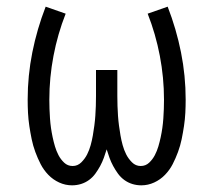

<svg xmlns="http://www.w3.org/2000/svg" viewBox="-20 -548 640 576"><path d="M196 8Q176 8 157.5 -0.5Q139 -9 125 -23.5Q111 -38 102 -55.5Q93 -73 86 -92Q79 -111 75 -130.5Q71 -150 68 -170Q65 -190 64 -209.5Q63 -229 63 -249Q63 -321 77 -391Q91 -461 117 -528L177 -507Q153 -446 140.5 -380.5Q128 -315 128 -249Q128 -235 128.5 -221Q129 -207 130 -192.5Q131 -178 133 -164Q135 -150 138 -136Q141 -122 145 -108.5Q149 -95 155.5 -82.5Q162 -70 172.5 -60Q183 -50 198 -50Q213 -50 224 -61Q235 -72 241.5 -85Q248 -98 252 -112.5Q256 -127 258.5 -141.5Q261 -156 263 -171Q265 -186 266 -200.5Q267 -215 267.5 -230Q268 -245 268 -260V-338H332V-260Q332 -245 332.5 -230Q333 -215 334 -200.5Q335 -186 337 -171Q339 -156 341.5 -141.5Q344 -127 348 -112.5Q352 -98 358.5 -85Q365 -72 376 -61Q387 -50 402 -50Q417 -50 427.5 -60Q438 -70 444.5 -82.5Q451 -95 455 -108.5Q459 -122 462 -136Q465 -150 467 -164Q469 -178 470 -192.5Q471 -207 471.5 -221Q472 -235 472 -249Q472 -315 459.5 -380.5Q447 -446 423 -507L483 -528Q509 -461 523 -391Q537 -321 537 -249Q537 -229 536 -209.5Q535 -190 532 -170Q529 -150 525 -130.5Q521 -111 514 -92Q507 -73 498 -55.5Q489 -38 475 -23.5Q461 -9 442.5 -0.5Q424 8 404 8Q390 8 377 4Q364 0 353 -8Q342 -16 334 -27Q326 -38 319.5 -50Q313 -62 308.5 -74.5Q304 -87 300 -100Q296 -87 291.5 -74.5Q287 -62 280.5 -50Q274 -38 266 -27Q258 -16 247 -8Q236 0 223 4Q210 8 196 8Z"/></svg>

Font: Iosevka SS04 Light Extended
Style: Regular
Weight: 300
Width: 7
Monospace: yes
Designer: Belleve Invis
Foundry: Belleve Invis
Version: Version 19.0.0; ttfautohint (v1.8.4)